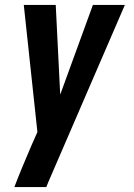

<svg xmlns="http://www.w3.org/2000/svg" viewBox="-20 -540 540 775"><path d="M167 215H38Q54 173 71.5 131Q89 89 107 47L131 -7L76 -520H205L223 -158L355 -520H484L175 195Z"/></svg>

Font: Iosevka Extrabold Oblique
Style: Regular
Weight: 800
Italic angle: -9°
Monospace: yes
Designer: Belleve Invis
Foundry: Belleve Invis
Version: Version 32.5.0; ttfautohint (v1.8.4)